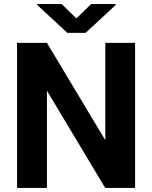

<svg xmlns="http://www.w3.org/2000/svg" viewBox="-20 -921 746 941"><path d="M642.1 -710.9V0H495.6L210 -476.6V0H63.5V-710.9H210L496.1 -233.9V-710.9ZM282.2 -901.4 354.5 -830.6 426.8 -901.4H546.9V-896.5L399.4 -759.8H310.1L162.1 -897V-901.4Z"/></svg>

Font: Vazirmatn UI FD
Style: Bold
Weight: 700
Designer: Saber Rastikerdar
Foundry: Saber Rastikerdar
Version: Version 33.003